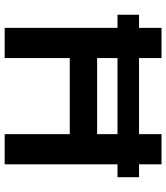

<svg xmlns="http://www.w3.org/2000/svg" viewBox="34 -728 694 801"><g transform="rotate(90 380.5 -327.0)"><path d="M41 -470.7V-560.5H718.8V-470.7ZM539.1 0V-654.3H665V0ZM95.7 0V-654.3H221.7V0ZM206.1 -271.5V-385.7H566.4V-271.5Z"/></g></svg>

Font: Sen SemiBold
Style: Regular
Weight: 600
Designer: Kosal Sen, Philatype
Foundry: Philatype
Version: Version 2.000;gftools[0.9.31]